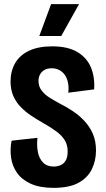

<svg xmlns="http://www.w3.org/2000/svg" viewBox="-20 -895 511 928"><path d="M239 13Q172 13 128.5 -7Q85 -27 62 -60Q39 -93 33.5 -133.5Q28 -174 36 -215L161 -229Q157 -192 163 -160.5Q169 -129 188 -109.5Q207 -90 240 -90Q257 -90 272.5 -96.5Q288 -103 297.5 -119Q307 -135 307 -163Q307 -196 292 -219Q277 -242 250 -261.5Q223 -281 186 -302Q156 -319 128.5 -337.5Q101 -356 79 -379Q57 -402 44 -432Q31 -462 31 -501Q31 -551 53 -589.5Q75 -628 120 -649.5Q165 -671 232 -671Q308 -671 354 -643.5Q400 -616 419.5 -569Q439 -522 435 -463L310 -447Q313 -472 309 -493.5Q305 -515 294.5 -531Q284 -547 267.5 -556Q251 -565 230 -565Q210 -565 196 -557.5Q182 -550 174 -536Q166 -522 166 -504Q166 -477 181.5 -457Q197 -437 220.5 -422.5Q244 -408 268 -395Q300 -379 331 -358.5Q362 -338 387.5 -311Q413 -284 428.5 -249Q444 -214 444 -167Q444 -119 424 -77.5Q404 -36 359.5 -11.5Q315 13 239 13ZM276 -721H170L227 -875H362Z"/></svg>

Font: Bricolage Grotesque 24pt Condensed
Style: Bold
Weight: 700
Width: 3
Designer: Mathieu Triay
Foundry: Atelier Triay
Version: Version 1.001;gftools[0.9.33.dev8+g029e19f]